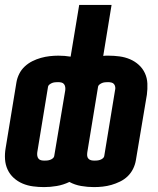

<svg xmlns="http://www.w3.org/2000/svg" viewBox="-24 -755 644 783"><path d="M156 8Q133 8 110.5 5Q88 2 68 -6.5Q48 -15 32 -29.5Q16 -44 7 -63.5Q-2 -83 -3.5 -105.5Q-5 -128 -1 -151L43 -419Q46 -437 54.5 -454Q63 -471 77 -484Q91 -497 108 -505.5Q125 -514 143 -519Q161 -524 179 -526Q197 -528 214 -528Q227 -528 239.5 -527Q252 -526 264 -524L299 -735H431L397 -527Q402 -528 407.5 -528Q413 -528 418 -528Q441 -528 463.5 -525Q486 -522 506 -513.5Q526 -505 542 -490.5Q558 -476 567 -456.5Q576 -437 577 -414.5Q578 -392 575 -369L530 -101Q527 -83 518.5 -66Q510 -49 496.5 -36Q483 -23 465.5 -14.5Q448 -6 430.5 -1Q413 4 395 6Q377 8 359 8Q333 8 307 3.5Q281 -1 259 -13Q234 -1 207.5 3.5Q181 8 156 8ZM157 -100Q163 -100 168.5 -100.5Q174 -101 180 -103Q186 -105 191 -109Q196 -113 197 -118L242 -386Q243 -393 242 -400Q241 -407 237 -412Q233 -417 226.5 -418.5Q220 -420 213 -420Q207 -420 201 -419.5Q195 -419 189.5 -417Q184 -415 178.5 -411Q173 -407 172 -402L128 -134Q127 -127 128 -120Q129 -113 133 -108Q137 -103 143.5 -101.5Q150 -100 157 -100ZM361 -100Q366 -100 372 -100.5Q378 -101 384 -103Q390 -105 395 -109Q400 -113 401 -118L445 -386Q447 -393 446 -400Q445 -407 441 -412Q437 -417 430 -418.5Q423 -420 417 -420Q411 -420 405 -419.5Q399 -419 393.5 -417Q388 -415 382.5 -411Q377 -407 376 -402L332 -134Q331 -127 331.5 -120Q332 -113 336.5 -108Q341 -103 347.5 -101.5Q354 -100 361 -100Z"/></svg>

Font: Iosevka SS04 Hv Ex Obl
Style: Regular
Weight: 900
Width: 7
Italic angle: -9°
Monospace: yes
Designer: Belleve Invis
Foundry: Belleve Invis
Version: Version 19.0.0; ttfautohint (v1.8.4)